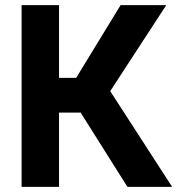

<svg xmlns="http://www.w3.org/2000/svg" viewBox="-20 -731 693 751"><path d="M478.5 0H653.3L411.1 -374.5L630.4 -710.9H451.7L277.8 -426.3H210.9V-710.9H64.5V0H210.9V-290.5H295.4Z"/></svg>

Font: Roboto
Style: Bold
Weight: 700
Designer: Google
Version: Version 2.137; 2017